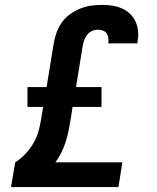

<svg xmlns="http://www.w3.org/2000/svg" viewBox="-20 -763 640 783"><path d="M25 0 42 -101Q66 -116 86 -138Q106 -160 119.5 -185Q133 -210 139.5 -237Q146 -264 150 -291L156 -327H92V-408H170L200 -591Q204 -612 212 -633.5Q220 -655 234 -674Q248 -693 267.5 -706.5Q287 -720 308.5 -728.5Q330 -737 352 -740Q374 -743 396 -743Q417 -743 437.5 -740Q458 -737 476.5 -729Q495 -721 509.5 -707.5Q524 -694 532.5 -675.5Q541 -657 543 -636.5Q545 -616 541 -594Q541 -592 540.5 -590Q540 -588 540 -586H421Q421 -587 421 -587.5Q421 -588 422 -589Q423 -600 421.5 -610Q420 -620 414.5 -627.5Q409 -635 399 -638.5Q389 -642 379 -642Q367 -642 355 -636.5Q343 -631 335 -620.5Q327 -610 323 -598Q319 -586 317 -574L290 -408H394V-327H276L268 -275Q264 -252 259.5 -229.5Q255 -207 248 -185Q241 -163 230.5 -141.5Q220 -120 206 -101H479L463 0Z"/></svg>

Font: Iosevka SS04 Extended Oblique
Style: Bold
Weight: 700
Width: 7
Italic angle: -9°
Monospace: yes
Designer: Belleve Invis
Foundry: Belleve Invis
Version: Version 19.0.0; ttfautohint (v1.8.4)